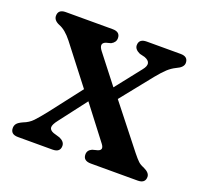

<svg xmlns="http://www.w3.org/2000/svg" viewBox="-88 -552 682 651"><g transform="rotate(20 253.0 -227.0)"><path d="M204.5 -371 284 -269 356.5 -361Q380 -390 348 -402L329.5 -406.5Q309.5 -415.5 309.5 -430.5Q309.5 -453.5 337.5 -453.5H459.5Q486.5 -453.5 486.5 -430.5Q486.5 -414.5 461.5 -403.5Q446 -396 433 -384Q420 -372 402 -350L311.5 -237L431 -85.5Q445 -68 452.8 -60.8Q460.5 -53.5 473.5 -48.5Q496.5 -38 496.5 -23Q496.5 0 469.5 0H300.5Q272.5 0 272.5 -23Q272.5 -38.5 288.5 -45.5L307.5 -50.5Q326.5 -57 312.5 -75.5L220.5 -195.5L146 -98Q131.5 -79.5 132 -69.5Q132.5 -59.5 146.5 -54L170 -47Q189.5 -38.5 189.5 -23Q189.5 0 162 0H37.5Q10.5 0 10.5 -23Q10.5 -32 15.8 -38.8Q21 -45.5 36.5 -52.5Q56.5 -60 70 -74.2Q83.5 -88.5 104.5 -115L192.5 -229L86.5 -366Q62.5 -396.5 39.5 -405Q18 -414 18 -430.5Q18 -453.5 45 -453.5H214Q241.5 -453.5 241.5 -430.5Q241.5 -415.5 225.5 -407L208.5 -402.5Q186.5 -394.5 204.5 -371Z"/></g></svg>

Font: Fraunces 72pt SuperSoft
Style: Regular
Weight: 400
Version: Version 1.000;[b76b70a41]